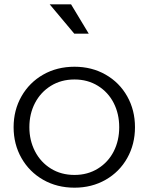

<svg xmlns="http://www.w3.org/2000/svg" viewBox="-20 -822 688 889"><path d="M210 -802H309L391 -666H324ZM325 47Q244 47 180 10.5Q116 -26 79.5 -90Q43 -154 43 -233Q43 -312 79.5 -376Q116 -440 180 -476.5Q244 -513 325 -513Q405 -513 469 -476.5Q533 -440 569 -376Q605 -312 605 -233Q605 -154 569 -90Q533 -26 469 10.5Q405 47 325 47ZM532 -233Q532 -295 506.5 -345Q481 -395 433.5 -424.5Q386 -454 325 -454Q263 -454 215.5 -424.5Q168 -395 142 -345Q116 -295 116 -233Q116 -172 142 -121.5Q168 -71 215.5 -41.5Q263 -12 325 -12Q386 -12 433.5 -41.5Q481 -71 506.5 -121Q532 -171 532 -233Z"/></svg>

Font: LINE Seed JP_TTF Regular
Style: Regular
Weight: 400
Designer: LINE & Fontrix & Fontworks
Version: Version 1.002